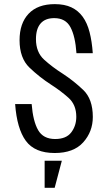

<svg xmlns="http://www.w3.org/2000/svg" viewBox="-20 -716 511 911"><path d="M51.8 -222.2Q60.4 -105.2 102.7 -47.6Q145 10 239.4 10Q329.4 10 374.9 -40.7Q420.4 -91.4 420.4 -161Q420.4 -246 374.8 -289.4Q329.2 -332.8 277.6 -366.4Q228 -397.8 189.3 -433Q150.6 -468.2 150.6 -530.4Q150.6 -579 172.5 -604.5Q194.4 -630 237.4 -630Q291.2 -630 314.2 -587.1Q337.2 -544.2 342.8 -463.6H420.2Q416.2 -520 405 -563.5Q393.8 -607 372.5 -636.4Q351.2 -665.8 318.8 -681.1Q286.4 -696.4 240 -696.4Q158.8 -696.4 115.8 -650.9Q72.8 -605.4 72.8 -525.2Q72.8 -440.2 120.2 -394.9Q167.6 -349.6 221.6 -314.8Q268.4 -284.8 305.2 -251.8Q342 -218.8 342 -161.8Q342 -119.6 318.2 -88Q294.4 -56.4 241.6 -56.4Q185.2 -56.4 160.9 -98.7Q136.6 -141 130.2 -222.2ZM191.8 175H239.4L273.4 46.6H191.8Z"/></svg>

Font: Secuela Light
Style: Regular
Weight: 300
Designer: Fernando Haro
Foundry: deFharo
Version: Version 1.708